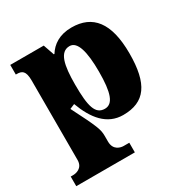

<svg xmlns="http://www.w3.org/2000/svg" viewBox="-174 -689 1017 1053"><g transform="rotate(-30 334.0 -162.5)"><path d="M380 221V160H344C327 160 282 152 282 96V61C282 20 274 -3 193 -162L224 -175C264 -66 326 12 428 12C566 12 626 -71 626 -264C626 -459 554 -546 421 -546C344 -546 296 -512 268 -467H264L240 -536H28V-475H33C66 -475 87 -466 87 -403V100C87 153 41 160 24 160H9V221ZM358 -68C298 -68 282 -127 282 -264C282 -387 298 -463 361 -463C410 -463 431 -388 431 -261C431 -128 410 -68 358 -68Z"/></g></svg>

Font: UArctic Serif Black
Style: Regular
Weight: 900
Designer: Customization by Puisto advertising & original work Monotype Design Team
Foundry: Monotype Imaging Inc.
Version: Version 2.004